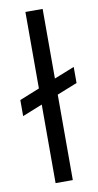

<svg xmlns="http://www.w3.org/2000/svg" viewBox="-96 -784 422 823"><g transform="rotate(-10 115.0 -372.5)"><path d="M77 0H152V-372L240 -407V-477L152 -442V-745H77V-412L-10 -377V-307L77 -342Z"/></g></svg>

Font: Plus Jakarta Sans
Style: Regular
Weight: 400
Designer: Gumpita Rahayu
Foundry: Tokotype
Version: Version 2.004; ttfautohint (v1.8.3)